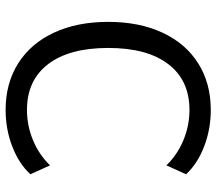

<svg xmlns="http://www.w3.org/2000/svg" viewBox="-64 -704 777 690"><g transform="rotate(90 325.0 -359.5)"><path d="M375.6 9.3Q279.9 9.3 208.3 -35.8Q136.7 -80.9 97.9 -164.3Q59.1 -247.7 59.1 -359.4Q59.1 -471.1 97.9 -554.4Q136.7 -637.8 208.3 -682.9Q279.9 -728 375.6 -728Q444.8 -728 506.9 -704.1Q569 -680.2 606.8 -639.2L574.8 -568.5Q536.1 -608.3 483.9 -629.8Q431.6 -651.4 375.6 -651.4Q269 -651.4 210.9 -575.1Q152.8 -498.9 152.8 -359.4Q152.8 -219.8 210.9 -143.6Q269 -67.4 375.6 -67.4Q431.6 -67.4 483.9 -88.9Q536.1 -110.5 574.8 -150.3L606.8 -79.6Q569 -38.6 506.9 -14.6Q444.8 9.3 375.6 9.3Z"/></g></svg>

Font: Min Sans VF VF
Style: Regular
Weight: 400
Designer: Jinseong-Kim, NotoSansCJK, Nunito
Foundry: Jinseong-Kim
Version: Version 1.420;Glyphs 3.1.2 (3151)